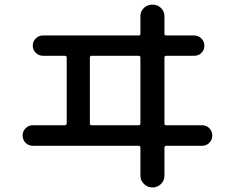

<svg xmlns="http://www.w3.org/2000/svg" viewBox="-20 -785 1040 850"><path d="M377.9 -529.3V-238.3Q377.9 -230.5 385.7 -230.5H593.8Q601.6 -230.5 601.6 -238.3V-529.3Q601.6 -538.1 593.8 -538.1H385.7Q377.9 -538.1 377.9 -529.3ZM125 -139.6Q106.4 -139.6 93.3 -152.8Q80.1 -166 80.1 -185.1Q80.1 -204.1 93.3 -217.3Q106.4 -230.5 125 -230.5H265.6Q274.4 -230.5 275.4 -238.3V-529.3Q275.4 -538.1 265.6 -538.1H169.9Q151.4 -538.1 138.2 -551.3Q125 -564.5 125 -583Q125 -601.6 138.2 -614.7Q151.4 -627.9 169.9 -627.9H593.8Q601.6 -627.9 601.6 -635.7V-712.9Q601.6 -735.4 617.2 -750Q632.8 -764.6 654.8 -764.6Q676.8 -764.6 692.4 -750Q708 -735.4 708 -712.9V-635.7Q708 -627.9 715.8 -627.9H839.8Q858.4 -627.9 871.6 -614.7Q884.8 -601.6 884.8 -583Q884.8 -564.5 872.1 -551.3Q859.4 -538.1 839.8 -538.1H715.8Q708 -538.1 708 -529.3V-238.3Q708 -230.5 715.8 -230.5H875Q893.6 -230.5 906.7 -217.3Q919.9 -204.1 919.9 -185.1Q919.9 -166 906.7 -152.8Q893.6 -139.6 875 -139.6H715.8Q708 -139.6 708 -130.9V-7.8Q708 14.6 692.4 29.8Q676.8 44.9 654.8 44.9Q632.8 44.9 617.2 29.3Q601.6 13.7 601.6 -7.8V-130.9Q601.6 -139.6 593.8 -139.6Z"/></svg>

Font: Rounded Mgen+ 2p medium
Style: Regular
Weight: 500
Designer: [Source Han Sans]
Ryoko NISHIZUKA  (kana & ideographs); Paul D. Hunt (Latin, Greek & Cyrillic); Wenlong ZHANG  (bopomofo
Version: Version 1.059.20150602